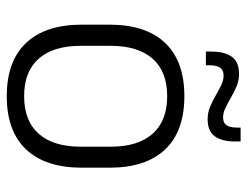

<svg xmlns="http://www.w3.org/2000/svg" viewBox="-100 -602 714 553"><g transform="rotate(90 256.5 -325.0)"><path d="M256.5 12Q155.5 12 103 -43.8Q50.5 -99.5 50.5 -204.5V-284Q50.5 -388.5 103 -444Q155.5 -499.5 256.5 -499.5Q357.5 -499.5 410 -444Q462.5 -388.5 462.5 -284V-204.5Q462.5 -99.5 410 -43.8Q357.5 12 256.5 12ZM256.5 -38Q327.5 -38 364.8 -80Q402 -122 402 -201V-287.5Q402 -366 364.8 -408Q327.5 -450 256.5 -450Q185.5 -450 148.5 -408Q111.5 -366 111.5 -287.5V-201Q111.5 -122 148.5 -80Q185.5 -38 256.5 -38ZM322.5 -566.5Q304.5 -566.5 287.5 -573.5Q270.5 -580.5 255 -589.5Q239.5 -598.5 225 -605.5Q210.5 -612.5 197 -612.5Q181.5 -612.5 174.5 -602.5Q167.5 -592.5 167.5 -571.5V-561.5H128V-577.5Q128 -615.5 143 -636.2Q158 -657 192.5 -657Q211 -657 227.8 -650Q244.5 -643 260 -634Q275.5 -625 290 -618Q304.5 -611 317.5 -611Q333.5 -611 340.2 -621Q347 -631 347 -651.5V-661.5H387V-645.5Q387 -607.5 372 -587Q357 -566.5 322.5 -566.5Z"/></g></svg>

Font: Anek Tamil Medium Light
Style: Regular
Weight: 300
Version: Version 1.003